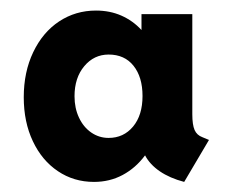

<svg xmlns="http://www.w3.org/2000/svg" viewBox="-20 -747 450 371"><path d="M25.9 -559.1Q25.9 -607.9 44.2 -646.2Q62.5 -684.6 94.2 -705.6Q126 -726.6 165.5 -726.6Q192.4 -726.6 214.6 -716.8Q236.8 -707 253.4 -689V-719.7H351.6V-526.4Q351.6 -505.9 356 -495.8Q360.4 -485.8 371.1 -481.9L383.8 -476.6L335.9 -395.5Q308.1 -402.8 288.8 -416Q269.5 -429.2 260.3 -446.8Q242.2 -422.4 217 -408.9Q191.9 -395.5 161.6 -395.5Q122.6 -395.5 91.8 -416.3Q61 -437 43.5 -474.1Q25.9 -511.2 25.9 -559.1ZM255.4 -561.5Q255.4 -598.1 238 -619.9Q220.7 -641.6 189.9 -641.6Q161.6 -641.6 142.8 -619.1Q124 -596.7 124 -561Q124 -538.1 132.6 -519.8Q141.1 -501.5 156.2 -491Q171.4 -480.5 189.9 -480.5Q218.8 -480.5 237.1 -502.4Q255.4 -524.4 255.4 -561.5Z"/></svg>

Font: Reddit Sans
Style: Bold
Weight: 700
Designer: Stephen Hutchings
Foundry: Reddit
Version: Version 1.013